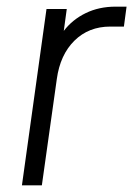

<svg xmlns="http://www.w3.org/2000/svg" viewBox="-20 -558 401 578"><path d="M46 0 120 -531H181L172 -465Q198 -499 238 -518.5Q278 -538 328 -538H361L353 -478H312Q247 -478 204 -435.5Q161 -393 151 -320L106 0Z"/></svg>

Font: Plus Jakarta Sans Light
Style: Italic
Weight: 300
Italic angle: -8°
Designer: Gumpita Rahayu
Foundry: Tokotype
Version: Version 2.071; ttfautohint (v1.8.4.7-5d5b);gftools[0.9.29]